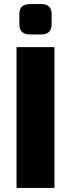

<svg xmlns="http://www.w3.org/2000/svg" viewBox="-20 -921 348 941"><path d="M182 -901H127C92 -901 75 -885 75 -852V-802C75 -769 92 -752 127 -752H182C216 -752 233 -769 233 -802V-852C233 -885 216 -901 182 -901ZM247 -690H61V0H247Z"/></svg>

Font: Exo 2 Extra Bold
Style: Regular
Weight: 800
Designer: Natanael Gama
Version: Version 1.001;PS 001.001;hotconv 1.0.88;makeotf.lib2.5.64775